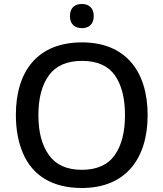

<svg xmlns="http://www.w3.org/2000/svg" viewBox="-20 -939 825 969"><path d="M394 -918.9C359.4 -918.9 333 -901.4 333 -857.9C333 -814.9 359.4 -796.9 394 -796.9C425.8 -796.9 453.1 -814.9 453.1 -857.9C453.1 -901.4 425.8 -918.9 394 -918.9ZM725.1 -357.9C725.1 -579.6 613.3 -725.1 394 -725.1C167.5 -725.1 60.1 -577.6 60.1 -358.9C60.1 -285.2 72.3 -220.2 96.2 -165C144 -54.2 242.2 9.8 393.1 9.8C613.3 9.8 725.1 -137.2 725.1 -357.9ZM173.8 -357.9C173.8 -443.4 191.4 -510.3 227.1 -559.1C262.2 -607.4 317.9 -631.8 394 -631.8C469.7 -631.8 524.9 -607.4 559.6 -559.1C593.8 -510.3 610.8 -443.4 610.8 -357.9C610.8 -272.5 593.8 -205.6 559.1 -156.2C524.4 -106.9 468.8 -82 393.1 -82C317.4 -82 262.2 -106.9 227.1 -156.2C191.4 -205.6 173.8 -272.5 173.8 -357.9Z"/></svg>

Font: Noto Reveo Sans
Style: Regular
Weight: 500
Designer: Monotype Design Team
Foundry: Monotype Imaging Inc.
Version: Version 2.007